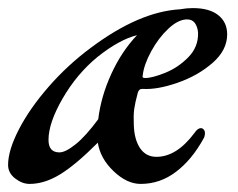

<svg xmlns="http://www.w3.org/2000/svg" viewBox="-32 -441 589 475"><path d="M319 -221Q312 -221 309 -212Q302 -186 300 -171Q298 -156 299 -133Q300 -96 314.5 -74.5Q329 -53 355 -53Q405 -53 449 -112Q457 -124 465 -124Q469 -124 472 -120.5Q475 -117 475 -112Q475 -104 472 -99Q443 -46 403.5 -16Q364 14 316 14Q282 14 249 -17.5Q216 -49 210 -88Q155 -33 116.5 -9.5Q78 14 41 14Q23 14 5.5 0.5Q-12 -13 -12 -33Q-12 -69 14.5 -120.5Q41 -172 88 -226Q135 -280 193 -323Q312 -412 413 -418Q430 -421 445 -421Q486 -421 508 -403.5Q530 -386 530 -356Q530 -317 494 -285.5Q458 -254 408 -236.5Q358 -219 322 -221ZM431 -393Q409 -393 384.5 -370Q360 -347 342 -314Q324 -281 321 -254Q320 -250 322 -249Q324 -248 327 -248Q345 -248 377 -261Q409 -274 434 -299.5Q459 -325 458 -360Q457 -374 450.5 -383.5Q444 -393 431 -393ZM307 -354Q263 -343 209 -300Q158 -258 123 -197.5Q88 -137 88 -95Q88 -64 115 -64Q130 -64 155 -84Q180 -104 211 -146Q218 -203 243.5 -258.5Q269 -314 307 -354Z"/></svg>

Font: EB Garamond Medium
Style: Italic
Weight: 500
Italic angle: -17.2°
Designer: Georg Duffner and Octavio Pardo
Foundry: Georg Duffner
Version: Version 1.000